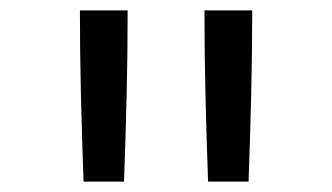

<svg xmlns="http://www.w3.org/2000/svg" viewBox="-20 -792 640 370"><path d="M381 -442Q378 -524 376 -606.5Q374 -689 374 -772H466Q466 -689 464 -606.5Q462 -524 459 -442ZM141 -442Q138 -524 136 -606.5Q134 -689 134 -772H226Q226 -689 224 -606.5Q222 -524 219 -442Z"/></svg>

Font: Iosevka Meiseki Sans
Style: Regular
Weight: 400
Monospace: yes
Designer: Belleve Invis
Foundry: Belleve Invis
Version: Version 11.2.6; ttfautohint (v1.8.4)